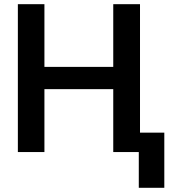

<svg xmlns="http://www.w3.org/2000/svg" viewBox="-20 -727 834 918"><path d="M65.4 -707H192.4V-407.2H521.5V-707H649.4V-92.8H765.6V170.9H643.6V0H521.5V-300.8H192.4V0H65.4Z"/></svg>

Font: Pretendard JP SemiBold
Style: Regular
Weight: 600
Designer: Base glyphs from Inter by Rasmus Andersson; Hangeul glyphs from Noto Sans CJK(Source Han Sans) by Jang Soo-young and Kan
Foundry: Kil Hyung-jin
Version: Version 1.309